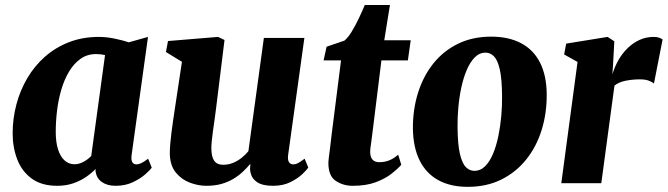

<svg xmlns="http://www.w3.org/2000/svg" viewBox="-20 -710 2588 744"><path d="M490 -109.5Q487.5 -90 492.8 -81.5Q498 -73 509 -73Q516 -73 526.5 -77.5Q537 -82 554 -95L568 -60.5Q562.5 -52 543.5 -35Q524.5 -18 495 -4Q465.5 10 427.5 10Q395.5 10 374.2 -5Q353 -20 350 -49L350.5 -55.5Q335 -39 313 -24Q291 -9 263.2 0.5Q235.5 10 201.5 10Q141.5 10 103.2 -17.8Q65 -45.5 47 -92Q29 -138.5 29 -193Q29 -250.5 43.5 -305.2Q58 -360 86 -407.5Q114 -455 154.8 -490.8Q195.5 -526.5 248 -546.8Q300.5 -567 363.5 -567Q392.5 -567 425 -560.2Q457.5 -553.5 479 -546L553.5 -567ZM387 -496.5Q379 -498.5 370.2 -499.5Q361.5 -500.5 352.5 -500.5Q318 -500.5 292 -482Q266 -463.5 247.5 -432.5Q229 -401.5 217.5 -362.2Q206 -323 201 -280.8Q196 -238.5 196 -198.5Q196 -159.5 204.8 -131.5Q213.5 -103.5 230 -88.5Q246.5 -73.5 269 -73.5Q278 -73.5 286.5 -76Q295 -78.5 303.2 -82.8Q311.5 -87 319 -92.8Q326.5 -98.5 333.5 -105.5Z M779 10Q749 10 716.8 -1.8Q684.5 -13.5 661.8 -40.8Q639 -68 638 -114.5Q638 -132 639.8 -153Q641.5 -174 644.5 -197.2Q647.5 -220.5 651 -244.5Q654.5 -268.5 658 -291.5L685 -470.5L623 -508.5L631 -551L825 -567L850 -555L817 -288Q814.5 -266.5 811.2 -244.5Q808 -222.5 805.2 -202.2Q802.5 -182 800.8 -165.5Q799 -149 799 -138Q799 -114 804 -99.5Q809 -85 819 -78.2Q829 -71.5 845.5 -71.5Q865 -71.5 882.8 -78.8Q900.5 -86 915.8 -98Q931 -110 942.5 -124L1002.5 -563H1159.5L1096.5 -109.5Q1094 -90.5 1099.8 -81.8Q1105.5 -73 1116.5 -73Q1125 -73 1133.5 -77.2Q1142 -81.5 1160.5 -95L1174.5 -61Q1169.5 -52.5 1151.8 -35.5Q1134 -18.5 1105.2 -4.2Q1076.5 10 1038 10Q997.5 10 976.5 -4Q955.5 -18 950.5 -42Q950 -45 949.5 -48.8Q949 -52.5 949 -56.5Q949 -60.5 949.5 -64.8Q950 -69 950.5 -72.5L948.5 -73.5Q936 -58.5 920.2 -43.8Q904.5 -29 884 -16.8Q863.5 -4.5 837.8 2.8Q812 10 779 10Z M1422.5 -189.5Q1420.5 -173.5 1418.8 -161.2Q1417 -149 1415.8 -139.5Q1414.5 -130 1414.5 -121.5Q1414.5 -101.5 1423.5 -91.5Q1432.5 -81.5 1450 -81.5Q1469.5 -81.5 1487.2 -88.2Q1505 -95 1523 -110.5L1535 -71.5Q1521 -55.5 1496.8 -36.5Q1472.5 -17.5 1435.8 -3.8Q1399 10 1346.5 10Q1310 10 1281.2 -9Q1252.5 -28 1252.5 -78Q1252.5 -80.5 1252.8 -85.5Q1253 -90.5 1254.5 -102Q1256 -113.5 1258.8 -135Q1261.5 -156.5 1265.5 -192L1301.5 -476H1234L1245.5 -529L1314.5 -552.5Q1329 -564.5 1343.2 -588Q1357.5 -611.5 1370.5 -639Q1383.5 -666.5 1393.5 -690.5H1491L1469 -554H1571.5L1560.5 -476H1458Z M1883 -568Q1951.5 -568 1999.5 -542.5Q2047.5 -517 2072.8 -467Q2098 -417 2098.5 -344.5Q2099 -271 2078.8 -206Q2058.5 -141 2019 -91.8Q1979.5 -42.5 1922.5 -14.2Q1865.5 14 1792.5 14Q1725.5 14 1678.2 -12Q1631 -38 1606 -88.5Q1581 -139 1580 -211.5Q1579.5 -285.5 1599.8 -350.2Q1620 -415 1659.2 -464Q1698.5 -513 1755 -540.5Q1811.5 -568 1883 -568ZM1862 -506Q1837.5 -506 1819.5 -487.5Q1801.5 -469 1788.5 -438.5Q1775.5 -408 1767.5 -370.2Q1759.5 -332.5 1756 -293Q1752.5 -253.5 1753 -218Q1753.5 -150.5 1762.2 -113.5Q1771 -76.5 1785.5 -62.2Q1800 -48 1817.5 -48Q1842 -48 1860 -66Q1878 -84 1890.8 -114.8Q1903.5 -145.5 1911.2 -183.2Q1919 -221 1922.5 -261Q1926 -301 1925.5 -337.5Q1925 -405.5 1916.5 -441.8Q1908 -478 1893.8 -492Q1879.5 -506 1862 -506Z M2155 0 2218 -470 2166 -499 2174 -541 2334.5 -567 2360.5 -550 2355.5 -458.5 2353 -422Q2361.5 -450.5 2376.2 -476.8Q2391 -503 2411.8 -523.2Q2432.5 -543.5 2458 -555.2Q2483.5 -567 2513.5 -567Q2526.5 -567 2535.2 -563.5Q2544 -560 2547.5 -557L2514 -386Q2511 -390 2497 -396.2Q2483 -402.5 2459.5 -402.5Q2444.5 -402.5 2430 -401Q2415.5 -399.5 2402.5 -396.8Q2389.5 -394 2379 -389.2Q2368.5 -384.5 2361 -378L2310 0Z"/></svg>

Font: Merriweather 20pt Black
Style: Italic
Weight: 900
Italic angle: -7.8°
Version: Version 2.101